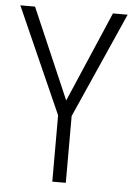

<svg xmlns="http://www.w3.org/2000/svg" viewBox="-52 -754 549 793"><g transform="rotate(5 222.5 -357.0)"><path d="M384 -714H445L251 -277V0H195V-275L0 -714H61L223 -339Z"/></g></svg>

Font: Noto Sans UI NarrowLight
Style: Regular
Weight: 300
Width: 4
Designer: Monotype Design Team
Foundry: Monotype Imaging Inc.
Version: Version 1.001